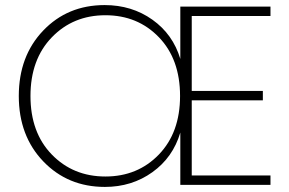

<svg xmlns="http://www.w3.org/2000/svg" viewBox="-20 -728 1139 756"><path d="M1045 -665H735V-370H1015V-333H735V-37H1045V0H690V-206Q661 -108 580 -50Q499 8 393 8Q247 8 150.5 -92.5Q54 -193 54 -350Q54 -507 150 -607.5Q246 -708 392 -708Q499 -708 580 -650.5Q661 -593 690 -496V-702H1045ZM689 -350Q689 -495 605.5 -581.5Q522 -668 395 -668Q268 -668 184 -581Q100 -494 100 -350Q100 -206 184 -119.5Q268 -33 395 -33Q522 -33 605.5 -119.5Q689 -206 689 -350Z"/></svg>

Font: Poppins ExtraLight
Style: Regular
Weight: 275
Designer: Ninad Kale (Devanagari), Jonny Pinhorn (Latin)
Foundry: Indian Type Foundry
Version: Version 3.200;PS 1.000;hotconv 16.6.54;makeotf.lib2.5.65590